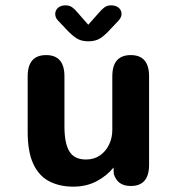

<svg xmlns="http://www.w3.org/2000/svg" viewBox="-20 -687 659 718"><path d="M152.5 -481Q221 -481 221 -401.5V-214.5Q221 -151 239.5 -120.8Q258 -90.5 301.5 -90.5Q331 -90.5 353 -105.2Q375 -120 387.5 -145.5Q400 -171 400 -201.5V-401.5Q400 -481 469 -481Q537.5 -481 537.5 -401.5V-70.5Q537.5 8.5 469 8.5Q418.5 8.5 405.5 -37L404.5 -60.5Q379 -29 340.8 -9Q302.5 11 254 11Q203 11 164.5 -8.8Q126 -28.5 104.8 -73.5Q83.5 -118.5 83.5 -194V-401.5Q83.5 -481 152.5 -481ZM422.5 -609 394 -579Q373.5 -556 355.5 -544.2Q337.5 -532.5 310 -532.5Q283 -532.5 265 -544.5Q247 -556.5 226.5 -579L198 -609Q186.5 -620.5 186.5 -634.5Q186.5 -648.5 197 -657.8Q207.5 -667 225 -667Q240 -667 250.2 -659.5Q260.5 -652 270.5 -639.5L310 -594.5L350 -639.5Q359.5 -651 370 -659Q380.5 -667 395.5 -667Q413 -667 423.8 -658Q434.5 -649 434.5 -634.5Q434.5 -622 422.5 -609Z"/></svg>

Font: Sono ExtraLight Monospace SemiBold
Style: Regular
Weight: 600
Version: Version 2.112